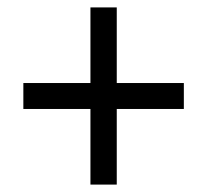

<svg xmlns="http://www.w3.org/2000/svg" viewBox="-20 -663 560 518"><path d="M224 -165V-369H43V-439H224V-643H295V-439H476V-369H295V-165Z"/></svg>

Font: Noto Sans Tamil UI SemiCondensed
Style: Regular
Weight: 400
Width: 4
Designer: Jelle Bosma - Monotype Design Team
Foundry: Monotype Imaging Inc.
Version: Version 2.004